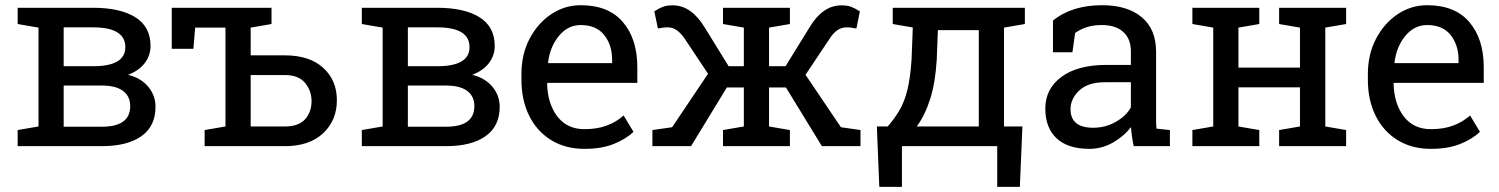

<svg xmlns="http://www.w3.org/2000/svg" viewBox="-20 -558 5723 733"><path d="M47.4 0V-61.5L127 -75.2V-452.6L47.4 -466.3V-528.3H335Q439.5 -528.3 497.1 -491.9Q554.7 -455.6 554.7 -382.8Q554.7 -345.7 532.2 -316.7Q509.8 -287.6 468.8 -272.5Q518.1 -260.3 545.9 -226.8Q573.7 -193.4 573.7 -150.4Q573.7 -76.2 519.8 -38.1Q465.8 0 368.7 0ZM223.1 -305.2H335.4Q458.5 -305.2 458.5 -377.9Q458.5 -453.6 335 -453.6H223.1ZM223.1 -74.2H368.7Q477.1 -74.2 477.1 -152.8Q477.1 -190.4 449.7 -210.9Q422.4 -231.4 368.7 -231.4H223.1Z M761.2 0V-61.5L840.8 -75.2V-452.6H725.1L718.3 -371.6H635.7V-528.3H1016.6V-466.3L937 -452.6V-346.7H1067.9Q1161.6 -346.7 1213.9 -299.1Q1266.1 -251.5 1266.1 -175.3Q1266.1 -98.6 1213.6 -49.3Q1161.1 0 1067.9 0ZM937 -75.2H1067.9Q1120.1 -75.2 1144.8 -102.8Q1169.4 -130.4 1169.4 -171.9Q1169.4 -211.9 1144.5 -241.7Q1119.6 -271.5 1067.9 -271.5H937Z M1361.3 0V-61.5L1440.9 -75.2V-452.6L1361.3 -466.3V-528.3H1648.9Q1753.4 -528.3 1811 -491.9Q1868.7 -455.6 1868.7 -382.8Q1868.7 -345.7 1846.2 -316.7Q1823.7 -287.6 1782.7 -272.5Q1832 -260.3 1859.9 -226.8Q1887.7 -193.4 1887.7 -150.4Q1887.7 -76.2 1833.7 -38.1Q1779.8 0 1682.6 0ZM1537.1 -305.2H1649.4Q1772.5 -305.2 1772.5 -377.9Q1772.5 -453.6 1648.9 -453.6H1537.1ZM1537.1 -74.2H1682.6Q1791 -74.2 1791 -152.8Q1791 -190.4 1763.7 -210.9Q1736.3 -231.4 1682.6 -231.4H1537.1Z M2211.4 10.3Q2138.2 10.3 2084 -23.2Q2029.8 -56.6 2000.2 -116.2Q1970.7 -175.8 1970.7 -253.9V-275.4Q1970.7 -350.6 2001.7 -409.9Q2032.7 -469.2 2084.2 -503.7Q2135.7 -538.1 2196.8 -538.1Q2303.2 -538.1 2358.2 -473.6Q2413.1 -409.2 2413.1 -301.8V-241.7H2070.3L2068.8 -239.3Q2070.3 -163.1 2107.4 -114Q2144.5 -64.9 2211.4 -64.9Q2260.3 -64.9 2297.1 -78.9Q2334 -92.8 2360.8 -117.2L2398.4 -54.7Q2370.1 -27.3 2323.5 -8.5Q2276.9 10.3 2211.4 10.3ZM2073.2 -316.9H2316.9V-329.6Q2316.9 -386.2 2286.6 -424.3Q2256.3 -462.4 2196.8 -462.4Q2148.4 -462.4 2114.3 -421.6Q2080.1 -380.9 2072.3 -319.3Z M2470.7 0V-61.5L2545.9 -72.3L2683.1 -276.4L2594.7 -409.2Q2580.6 -430.2 2564.7 -441.9Q2548.8 -453.6 2528.8 -453.6Q2518.6 -453.6 2515.6 -453.1Q2512.7 -452.6 2491.7 -449.2L2478 -514.6Q2496.1 -526.4 2510.7 -532Q2525.4 -537.6 2548.3 -537.6Q2585 -537.6 2615.5 -515.6Q2646 -493.7 2670.4 -453.1L2761.7 -305.2H2819.8V-452.6L2740.2 -466.3V-528.3H2995.6V-466.3L2916 -452.6V-305.2H2979L3070.3 -453.1Q3094.2 -493.7 3124.8 -515.6Q3155.3 -537.6 3192.9 -537.6Q3215.3 -537.6 3230.2 -531.7Q3245.1 -525.9 3262.7 -514.6L3249.5 -449.2Q3228.5 -452.6 3225.3 -453.1Q3222.2 -453.6 3212.4 -453.6Q3191.9 -453.6 3175.8 -441.9Q3159.7 -430.2 3146.5 -409.2L3055.2 -272.5L3190.4 -72.3L3265.1 -61.5V0H3117.7L2980.5 -224.1H2916V-75.2L2995.6 -61.5V0H2740.2V-61.5L2819.8 -75.2V-224.1H2754.9L2618.2 0Z M3336.9 155.3 3327.6 -75.2H3369.1Q3396 -106.4 3414.6 -138.2Q3433.1 -169.9 3444.1 -214.6Q3455.1 -259.3 3460 -329.6L3464.8 -453.1L3388.2 -466.3V-528.3H3892.6V-466.3L3813 -452.6V-75.2H3883.3L3873.5 155.3H3787.1V0H3423.3V155.3ZM3480 -75.2H3716.8V-442.9H3560.5L3556.2 -329.6Q3550.8 -241.7 3531 -179.7Q3511.2 -117.7 3480 -75.2Z M4139.2 10.3Q4056.6 10.3 4013.7 -30Q3970.7 -70.3 3970.7 -143.6Q3970.7 -218.8 4032.2 -264.4Q4093.8 -310.1 4203.1 -310.1H4297.4V-361.8Q4297.4 -409.7 4268.3 -436Q4239.3 -462.4 4186.5 -462.4Q4153.3 -462.4 4128.9 -454.3Q4104.5 -446.3 4084.5 -432.1L4074.2 -358.4H4000V-479.5Q4071.8 -538.1 4188 -538.1Q4284.2 -538.1 4338.9 -492.2Q4393.6 -446.3 4393.6 -360.8V-106.4Q4393.6 -96.2 4393.8 -86.4Q4394 -76.7 4395 -66.9L4446.3 -61.5V0H4308.1Q4299.8 -40 4297.9 -72.8Q4270 -37.1 4228.3 -13.4Q4186.5 10.3 4139.2 10.3ZM4153.3 -70.3Q4201.2 -70.3 4240.7 -93.3Q4280.3 -116.2 4297.4 -148.4V-244.1H4199.7Q4133.3 -244.1 4100.1 -212.4Q4066.9 -180.7 4066.9 -141.6Q4066.9 -70.3 4153.3 -70.3Z M4532.2 0V-61.5L4611.8 -75.2V-452.6L4532.2 -466.3V-528.3H4787.6V-466.3L4708 -452.6V-299.8H4942.9V-452.6L4863.3 -466.3V-528.3H5119.1V-466.3L5039.6 -452.6V-75.2L5119.1 -61.5V0H4863.3V-61.5L4942.9 -75.2V-224.6H4708V-75.2L4787.6 -61.5V0Z M5442.9 10.3Q5369.6 10.3 5315.4 -23.2Q5261.2 -56.6 5231.7 -116.2Q5202.1 -175.8 5202.1 -253.9V-275.4Q5202.1 -350.6 5233.2 -409.9Q5264.2 -469.2 5315.7 -503.7Q5367.2 -538.1 5428.2 -538.1Q5534.7 -538.1 5589.6 -473.6Q5644.5 -409.2 5644.5 -301.8V-241.7H5301.8L5300.3 -239.3Q5301.8 -163.1 5338.9 -114Q5376 -64.9 5442.9 -64.9Q5491.7 -64.9 5528.6 -78.9Q5565.4 -92.8 5592.3 -117.2L5629.9 -54.7Q5601.6 -27.3 5554.9 -8.5Q5508.3 10.3 5442.9 10.3ZM5304.7 -316.9H5548.3V-329.6Q5548.3 -386.2 5518.1 -424.3Q5487.8 -462.4 5428.2 -462.4Q5379.9 -462.4 5345.7 -421.6Q5311.5 -380.9 5303.7 -319.3Z"/></svg>

Font: Roboto Slab
Style: Regular
Weight: 400
Designer: Google
Version: Version 2.000; ttfautohint (v1.8.1.43-b0c9)